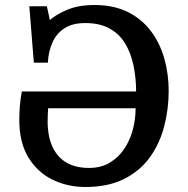

<svg xmlns="http://www.w3.org/2000/svg" viewBox="-20 -734 749 766"><path d="M320 12Q250 12 190 -17Q130 -46 93.5 -105.5Q57 -165 57 -255Q57 -280 59 -308.5Q61 -337 67 -369H523Q523 -422 513 -471Q503 -520 480.5 -558.5Q458 -597 418.5 -619.5Q379 -642 320 -642Q268 -642 236 -620.5Q204 -599 188.5 -563Q173 -527 171 -484H115L97 -709H167L179 -654Q202 -675 247 -694.5Q292 -714 357 -714Q434 -714 490 -686Q546 -658 582 -610Q618 -562 635.5 -500.5Q653 -439 653 -371Q653 -300 635.5 -231.5Q618 -163 579 -108Q540 -53 476 -20.5Q412 12 320 12ZM335 -64Q383 -64 418 -85Q453 -106 476 -140.5Q499 -175 510 -217Q521 -259 521 -302H172Q171 -292 170.5 -272Q170 -252 170 -243Q172 -157 214 -110.5Q256 -64 335 -64Z"/></svg>

Font: Literata Medium
Style: Regular
Weight: 500
Designer: Latin by Veronika Burian and Jose Scaglione. Greek by Irene Vlachou. Cyrillic by Vera Evstafieva.
Foundry: TypeTogether
Version: Version 3.103; ttfautohint (v1.8.4.7-5d5b);gftools[0.9.29]